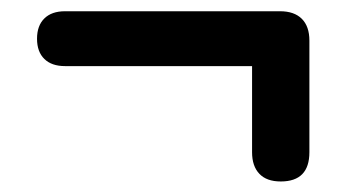

<svg xmlns="http://www.w3.org/2000/svg" viewBox="-20 -458 640 350"><path d="M491.8 -127.2Q466 -127.2 452.8 -141.2Q439.5 -155.1 439.5 -180.5V-337.5H98.5Q74.2 -337.5 60.9 -350.5Q47.5 -363.5 47.5 -387.4Q47.5 -411.3 60.9 -424.4Q74.2 -437.5 98.5 -437.5H490.5Q516.4 -437.5 530.2 -423.7Q544 -409.9 544 -384V-180.5Q544 -127.2 491.8 -127.2Z"/></svg>

Font: Nunito ExtraLight
Style: Regular
Weight: 200
Designer: Vernon Adams
Foundry: Vernon Adams
Version: Version 3.602;April 4, 2023;FontCreator 14.0.0.2856 64-bit